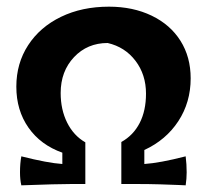

<svg xmlns="http://www.w3.org/2000/svg" viewBox="-20 -553 620 576"><path d="M40 -36Q40 -63 44 -84Q123 -64 167 -61V-95Q102 -118 65.5 -170Q29 -222 29 -293Q29 -363 64.5 -417.5Q100 -472 163 -502.5Q226 -533 307 -533Q379 -533 435 -506Q491 -479 521.5 -430.5Q552 -382 552 -318Q552 -246 515 -189.5Q478 -133 413 -103V-61Q459 -64 537 -84Q540 -60 540 -36Q540 -17 537 3L516 2Q492 1 459.5 0Q427 -1 385 -1H344V-127Q380 -147 399 -184Q418 -221 418 -272Q418 -329 386.5 -370.5Q355 -412 303 -424Q242 -424 202 -381.5Q162 -339 162 -274Q162 -224 181.5 -185Q201 -146 236 -126V-1H195Q152 -1 44 3Q40 -14 40 -36Z"/></svg>

Font: Mirza
Style: Bold
Weight: 700
Designer: Arabic design by Kourosh Beigpour, Latin design by Eduardo Tunni, engineering by Lasse Fister
Version: Version 1.0010g